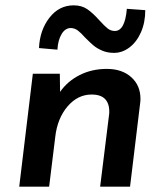

<svg xmlns="http://www.w3.org/2000/svg" viewBox="-20 -699 610 719"><path d="M506 -329Q506 -319 505 -314L467 0H355L389 -274Q391 -308 375 -326.5Q359 -345 323 -345Q271 -345 233 -300.5Q195 -256 187 -187L164 0H52L103 -423H204L205 -355Q233 -395 278.5 -418Q324 -441 380 -441Q437 -441 471.5 -410Q506 -379 506 -329ZM298 -559Q284 -575 272.5 -584Q261 -593 247 -594Q225 -595 211 -572Q197 -549 195 -513L126 -519Q129 -586 165 -632.5Q201 -679 256 -679Q286 -679 307 -664.5Q328 -650 352 -623Q371 -602 383 -592.5Q395 -583 410 -583Q448 -583 455 -666L524 -661Q524 -615 508 -578.5Q492 -542 465 -521.5Q438 -501 407 -501Q382 -501 362.5 -509.5Q343 -518 331 -528Q319 -538 298 -559Z"/></svg>

Font: Josefin Sans SemiBold
Style: Italic
Weight: 600
Italic angle: -7°
Designer: Santiago Orozco
Foundry: Typemade
Version: Version 2.000